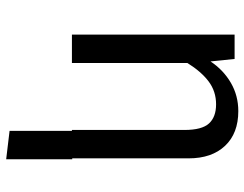

<svg xmlns="http://www.w3.org/2000/svg" viewBox="-105 -474 792 622"><g transform="rotate(90 291.0 -163.0)"><path d="M496 -1V213L404 202V0H401V-365Q401 -421 380 -444Q359 -467 318 -467Q276 -467 244 -443Q212 -419 184 -374V0H92V-527H171L179 -449Q207 -491 248.5 -515Q290 -539 340 -539Q412 -539 452.5 -496Q493 -453 493 -378V-1Z"/></g></svg>

Font: Fira GO
Style: Regular
Weight: 400
Designer: Carrois Corporate
Foundry: Carrois Corporate GbR
Version: Version 0.300